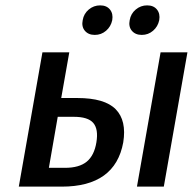

<svg xmlns="http://www.w3.org/2000/svg" viewBox="-20 -695 730 715"><path d="M288 -620Q292 -644 310.5 -659.5Q329 -675 353 -675Q377 -675 389.5 -659.5Q402 -644 398 -620Q393 -596 375 -580.5Q357 -565 333 -565Q309 -565 296 -580.5Q283 -596 288 -620ZM463 -620Q467 -644 485.5 -659.5Q504 -675 528 -675Q552 -675 564.5 -659.5Q577 -644 573 -620Q568 -596 550 -580.5Q532 -565 508 -565Q484 -565 471 -580.5Q458 -596 463 -620ZM50 0 138 -500H238L208 -330H268Q370 -330 411 -288Q452 -246 439 -165Q409 0 210 0ZM490 0 578 -500H678L590 0ZM162 -70H222Q275 -70 303 -93Q331 -116 339 -165Q347 -214 327.5 -237Q308 -260 255 -260H195Z"/></svg>

Font: Scada
Style: Italic
Weight: 400
Italic angle: -10°
Designer: Jovanny Lemonad
Foundry: Jovanny Lemonad
Version: Version 4.100;PS 004.100;hotconv 1.0.88;makeotf.lib2.5.64775